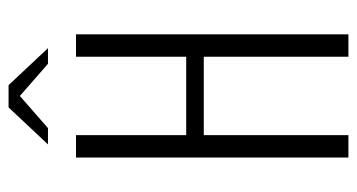

<svg xmlns="http://www.w3.org/2000/svg" viewBox="-208 -605 813 437"><g transform="rotate(-90 198.5 -386.5)"><path d="M58.5 -620H109.4V-369.2H287.8V-620H338.8V0H287.8V-329.2H109.4V0H58.5ZM88.3 -683.8 172.5 -773.5H223.2L307.4 -683.8H271.8L198.6 -747.8L125.4 -683.8Z"/></g></svg>

Font: Smooch Sans Thin
Style: Regular
Weight: 100
Designer: Robert E. Leuschke
Foundry: Robert E. Leuschke
Version: Version 1.010